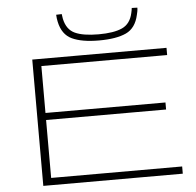

<svg xmlns="http://www.w3.org/2000/svg" viewBox="-61 -998 1082 1060"><g transform="rotate(-5 480.5 -468.0)"><path d="M136 0V-700H880V-660H183V-400H848V-361H183V-40H909V0ZM513 -773Q418 -773 363.5 -798.5Q309 -824 294 -896Q290 -914 289 -935L320 -936Q321 -929 322 -922Q323 -915 324 -909Q337 -849 382.5 -828Q428 -807 513 -807Q598 -807 644 -828Q690 -849 703 -908Q705 -915 706 -922Q707 -929 708 -936L739 -935Q739 -924 737 -914Q735 -904 733 -896Q717 -823 663 -798Q609 -773 513 -773Z"/></g></svg>

Font: Georama ExtraExtended ExtraLight
Style: Regular
Weight: 200
Width: 8
Designer: Jean-Baptiste Levee
Foundry: Production Type
Version: Version 1.000